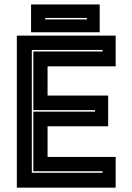

<svg xmlns="http://www.w3.org/2000/svg" viewBox="-20 -864 610 884"><path d="M57.5 0V-700H512.5V-558.5H199V-424H478V-282.5H199V-141.5H512.5V0ZM126.5 -68.5H452.5V-75.5H133.5V-350H417.5V-357H133.5V-627H452.5V-634H126.5ZM123 -715.5V-843.5H439V-715.5ZM188 -774.5H380V-781.5H188Z"/></svg>

Font: Tourney ExtraBold
Style: Regular
Weight: 800
Designer: Tyler Finck
Foundry: Etcetera Type Co
Version: Version 1.015